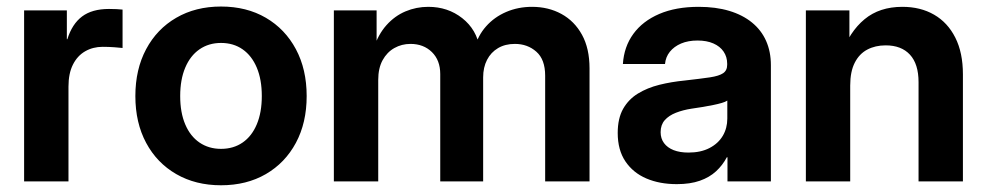

<svg xmlns="http://www.w3.org/2000/svg" viewBox="-20 -547 2977 579"><path d="M52.7 0V-515.6H181.6V-428.7H183.1Q197.3 -474.6 227.5 -497.3Q257.8 -520 308.6 -520Q320.8 -520 331.3 -519.5Q341.8 -519 349.6 -518.1V-402.3Q342.3 -403.3 325.2 -404.5Q308.1 -405.8 289.6 -405.8Q260.3 -405.8 236.8 -392.3Q213.4 -378.9 200 -352.3Q186.5 -325.7 186.5 -285.6V0Z M646.5 11.7Q569.8 11.7 511.5 -22Q453.1 -55.7 420.7 -116.2Q388.2 -176.8 388.2 -257.3Q388.2 -337.9 420.7 -398.7Q453.1 -459.5 511.5 -493.4Q569.8 -527.3 646.5 -527.3Q723.6 -527.3 781.7 -493.4Q839.8 -459.5 872.3 -398.7Q904.8 -337.9 904.8 -257.3Q904.8 -176.8 872.3 -116.2Q839.8 -55.7 781.7 -22Q723.6 11.7 646.5 11.7ZM646.5 -98.1Q684.1 -98.1 711.7 -117.2Q739.3 -136.2 754.4 -172.1Q769.5 -208 769.5 -257.3Q769.5 -307.1 754.4 -343Q739.3 -378.9 711.7 -398.2Q684.1 -417.5 646.5 -417.5Q609.4 -417.5 581.5 -398.2Q553.7 -378.9 538.6 -343Q523.4 -307.1 523.4 -257.3Q523.4 -207.5 538.6 -171.9Q553.7 -136.2 581.5 -117.2Q609.4 -98.1 646.5 -98.1Z M986.8 0V-515.6H1115.7V-401.4H1106.9Q1120.6 -443.4 1145.5 -471.2Q1170.4 -499 1202.9 -512.7Q1235.4 -526.4 1271.5 -526.4Q1330.6 -526.4 1374 -492.2Q1417.5 -458 1426.8 -401.4H1411.1Q1420.9 -439.5 1445.8 -467.5Q1470.7 -495.6 1506.6 -511Q1542.5 -526.4 1584.5 -526.4Q1633.8 -526.4 1673.1 -504.9Q1712.4 -483.4 1735.1 -442.1Q1757.8 -400.9 1757.8 -340.8V0H1624V-318.8Q1624 -367.7 1597.4 -391.1Q1570.8 -414.6 1532.7 -414.6Q1503.4 -414.6 1481.9 -401.9Q1460.4 -389.2 1448.7 -366.5Q1437 -343.8 1437 -313.5V0H1307.6V-323.7Q1307.6 -365.2 1282.5 -389.9Q1257.3 -414.6 1217.8 -414.6Q1191.4 -414.6 1169.2 -402.1Q1147 -389.6 1133.8 -365.5Q1120.6 -341.3 1120.6 -306.2V0Z M2021 8.3Q1969.2 8.3 1929.2 -8.8Q1889.2 -25.9 1866 -60.3Q1842.8 -94.7 1842.8 -146Q1842.8 -189.9 1859.1 -218.8Q1875.5 -247.6 1903.8 -264.9Q1932.1 -282.2 1968.5 -291.3Q2004.9 -300.3 2044.9 -304.2Q2092.8 -309.6 2120.6 -313.7Q2148.4 -317.9 2160.6 -326.2Q2172.9 -334.5 2172.9 -351.6V-355Q2172.9 -375.5 2162.1 -391.4Q2151.4 -407.2 2131.3 -416Q2111.3 -424.8 2083.5 -424.8Q2055.2 -424.8 2033.9 -415.8Q2012.7 -406.7 2000 -390.9Q1987.3 -375 1985.4 -354H1858.4Q1861.8 -406.2 1889.9 -444.8Q1918 -483.4 1968 -504.9Q2018.1 -526.4 2086.9 -526.4Q2138.7 -526.4 2179.2 -514.2Q2219.7 -502 2247.8 -479Q2275.9 -456.1 2290.3 -423.6Q2304.7 -391.1 2304.7 -350.6V0H2173.8V-72.8H2171.9Q2159.2 -48.8 2139.4 -30.5Q2119.6 -12.2 2090.6 -2Q2061.5 8.3 2021 8.3ZM2056.2 -86.9Q2093.3 -86.9 2119.6 -100.6Q2146 -114.3 2159.7 -137.5Q2173.3 -160.6 2173.3 -189.5V-243.7Q2167.5 -239.7 2156.7 -236.6Q2146 -233.4 2131.6 -230.5Q2117.2 -227.5 2100.1 -224.6Q2083 -221.7 2064.9 -219.2Q2039.6 -215.3 2018.3 -207Q1997.1 -198.7 1984.6 -184.6Q1972.2 -170.4 1972.2 -148.4Q1972.2 -129.4 1982.4 -115.5Q1992.7 -101.6 2011.5 -94.2Q2030.3 -86.9 2056.2 -86.9Z M2543.9 -289.1V0H2410.2V-515.6H2541.5V-382.8H2517.1Q2542 -451.7 2587.2 -489Q2632.3 -526.4 2701.2 -526.4Q2755.9 -526.4 2796.9 -502.7Q2837.9 -479 2860.8 -433.6Q2883.8 -388.2 2883.8 -322.8V0H2750V-299.3Q2750 -354 2724.1 -382.1Q2698.2 -410.2 2650.9 -410.2Q2619.6 -410.2 2595.5 -397.5Q2571.3 -384.8 2557.6 -357.9Q2543.9 -331.1 2543.9 -289.1Z"/></svg>

Font: Inter Cardless Display
Style: Bold
Weight: 700
Designer: Rasmus Andersson
Foundry: rsms
Version: Version 4.001;git-9221beed3